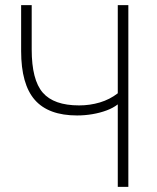

<svg xmlns="http://www.w3.org/2000/svg" viewBox="-20 -725 610 745"><path d="M437 0V-320Q419 -306 393.5 -296.5Q368 -287 338.5 -282Q309 -277 279 -277Q168 -277 115 -337.5Q62 -398 62 -527V-705H103V-533Q103 -415 146 -365.5Q189 -316 287 -316Q329 -316 367.5 -327.5Q406 -339 437 -363V-705H478V0Z"/></svg>

Font: Nunito Sans 10pt Condensed ExtraLight
Style: Regular
Weight: 250
Width: 3
Designer: Vernon Adams
Foundry: Vernon Adams
Version: Version 3.101;gftools[0.9.27]